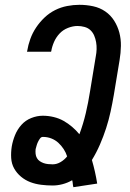

<svg xmlns="http://www.w3.org/2000/svg" viewBox="-20 -763 540 798"><path d="M285 15Q283 8 282.5 0.5Q282 -7 280 -14Q261 -3 240 2.5Q219 8 199 8Q175 8 151 5Q127 2 106 -6Q85 -14 67.5 -28.5Q50 -43 39 -62.5Q28 -82 26.5 -106Q25 -130 29 -155Q33 -178 42.5 -201.5Q52 -225 69 -244Q86 -263 110 -272.5Q134 -282 158 -282Q181 -282 203.5 -276.5Q226 -271 244.5 -260.5Q263 -250 279.5 -236Q296 -222 310 -205Q326 -248 336.5 -292.5Q347 -337 354 -382L378 -528Q381 -543 381.5 -558Q382 -573 379.5 -587.5Q377 -602 371.5 -615Q366 -628 356 -637.5Q346 -647 331.5 -651Q317 -655 302 -655Q283 -655 262.5 -647Q242 -639 227.5 -623.5Q213 -608 204.5 -588.5Q196 -569 193 -550L192 -548H92L93 -551Q97 -576 106 -601Q115 -626 130 -648.5Q145 -671 165 -690Q185 -709 209 -721Q233 -733 259 -738Q285 -743 310 -743Q339 -743 367 -737Q395 -731 417.5 -715.5Q440 -700 454.5 -677Q469 -654 476 -627.5Q483 -601 482.5 -572Q482 -543 477 -513L453 -368Q447 -333 439.5 -298.5Q432 -264 421 -230Q410 -196 395.5 -162.5Q381 -129 362 -98Q369 -74 374.5 -49.5Q380 -25 384 0ZM199 -80Q216 -80 232 -89.5Q248 -99 259 -113Q254 -129 244.5 -143.5Q235 -158 222.5 -169.5Q210 -181 193.5 -187.5Q177 -194 158 -194Q151 -194 146 -187Q141 -180 137.5 -172.5Q134 -165 132 -157.5Q130 -150 128 -143Q127 -133 128 -123.5Q129 -114 133.5 -106Q138 -98 145.5 -93Q153 -88 161.5 -85Q170 -82 180 -81Q190 -80 199 -80Z"/></svg>

Font: Iosevka Term Curly Semibold
Style: Italic
Weight: 600
Italic angle: -9°
Designer: Belleve Invis
Foundry: Belleve Invis
Version: Version 32.3.0